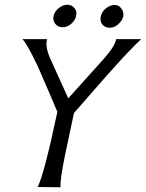

<svg xmlns="http://www.w3.org/2000/svg" viewBox="-20 -789 616 810"><path d="M470 -624H576Q535 -588 424 -463Q336 -363 292 -312Q266 -190 253 -128Q234 -35 235 1L139 0Q167 -57 222 -317Q199 -373 139 -510Q92 -609 74 -624H179Q176 -616 176 -605Q176 -577 192 -542L268 -374L418 -541Q465 -594 470 -624ZM500 -719Q495 -701 478.5 -686.5Q462 -672 444 -672Q423 -672 412 -685.5Q401 -699 405 -719Q409 -739 426.5 -753.5Q444 -768 464 -768Q481 -768 492 -753Q503 -738 500 -719ZM301 -722Q298 -704 281 -689Q264 -674 244 -674Q225 -674 213.5 -688Q202 -702 206 -722Q210 -740 227.5 -754.5Q245 -769 264 -769Q283 -769 294.5 -754.5Q306 -740 301 -722Z"/></svg>

Font: GFS Neohellenic Rg
Style: Italic
Weight: 400
Italic angle: -12°
Designer: Takis Katsoulidis and George D. Matthiopoulos
Foundry: Takis Katsoulidis and George D. Matthiopoulos
Version: Version 1.0